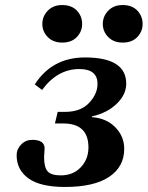

<svg xmlns="http://www.w3.org/2000/svg" viewBox="-20 -730 586 762"><path d="M467 -710Q504 -710 525 -688Q546 -666 546 -635Q546 -605 525 -583Q504 -561 467 -561Q431 -561 409.5 -583Q388 -605 388 -635Q388 -665 409.5 -687.5Q431 -710 467 -710ZM227 -710Q264 -710 285 -688Q306 -666 306 -635Q306 -605 285 -583Q264 -561 227 -561Q191 -561 169.5 -583Q148 -605 148 -635Q148 -665 169.5 -687.5Q191 -710 227 -710ZM46 -114Q46 -138 64 -156.5Q82 -175 108 -175Q157 -175 157 -141Q157 -135 156 -123.5Q155 -112 155 -107Q155 -66 169 -50Q183 -34 221 -34Q270 -34 300.5 -66Q331 -98 331 -145Q331 -240 231 -240H198L209 -286H238Q300 -286 333.5 -321.5Q367 -357 367 -397Q367 -456 295 -456Q208 -456 147 -373L118 -395Q187 -502 317 -502Q481 -502 481 -398Q481 -355 443.5 -318.5Q406 -282 345 -268V-265Q402 -261 437.5 -225Q473 -189 473 -139Q473 -68 413 -28Q353 12 238 12Q140 12 93 -22Q46 -56 46 -114Z"/></svg>

Font: Lingua Franca
Style: Bold Italic
Weight: 700
Italic angle: -13°
Version: Version 1.19